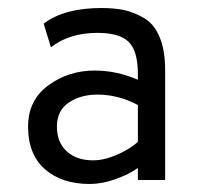

<svg xmlns="http://www.w3.org/2000/svg" viewBox="-20 -732 502 479"><path d="M324 -283V-313Q302 -297 268 -285Q234 -273 204 -273Q134 -273 92 -310Q50 -347 50 -416Q50 -482 100.5 -519Q151 -556 216 -556Q271 -556 324 -533V-547Q324 -605 301 -627.5Q278 -650 223 -650Q153 -650 107 -614L89 -673Q140 -712 233 -712Q265 -712 289 -707Q313 -702 338.5 -687.5Q364 -673 378 -640Q392 -607 392 -557V-283ZM212 -332Q240 -332 272 -346Q304 -360 324 -378V-470Q275 -496 223 -496Q181 -496 151.5 -476Q122 -456 122 -416Q122 -377 146.5 -354.5Q171 -332 212 -332Z"/></svg>

Font: Overpass Light
Style: Regular
Weight: 300
Designer: Delve Withrington, Thomas Jockin
Foundry: Delve Fonts
Version: Version 3.000;DELV;Overpass